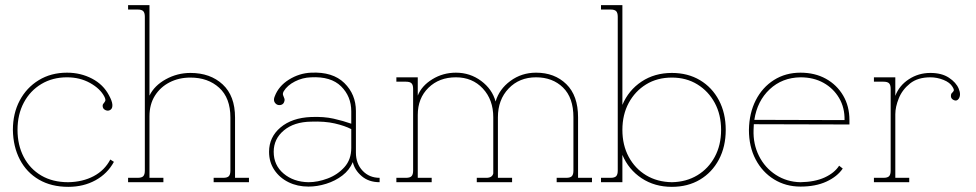

<svg xmlns="http://www.w3.org/2000/svg" viewBox="-20 -707 3786 745"><path d="M245 18Q179 18 131 -10Q83 -38 57 -88Q31 -138 30 -203Q30 -267 56.5 -317Q83 -367 130.5 -396Q178 -425 240 -425Q293 -425 337 -402Q381 -379 403 -337Q415 -315 416 -301.5Q417 -288 410 -282Q401 -275 391 -279Q381 -283 379 -291Q377 -300 381 -304.5Q385 -309 388 -314.5Q391 -320 385 -332Q369 -363 329.5 -385Q290 -407 240 -407Q184 -407 140.5 -381Q97 -355 72.5 -309Q48 -263 48 -203Q48 -144 72 -98Q96 -52 140 -26Q184 0 245 0Q301 -1 343.5 -23.5Q386 -46 408 -88L422 -79Q397 -33 350.5 -7.5Q304 18 245 18Z M477 0V-17H514Q530 -17 536 -23.5Q542 -30 542 -45V-642Q542 -657 536 -663.5Q530 -670 514 -670H477V-687H560V-336Q579 -375 623.5 -399.5Q668 -424 719 -424Q796 -424 844 -379.5Q892 -335 892 -251V-17H946V0H809V-17H846Q862 -17 868 -23.5Q874 -30 874 -45V-251Q874 -327 830.5 -366.5Q787 -406 719 -406Q674 -406 638 -387.5Q602 -369 581 -335.5Q560 -302 560 -256V-17H614V0Z M1177 17Q1134 17 1099.5 0Q1065 -17 1044.5 -47.5Q1024 -78 1024 -118Q1024 -175 1068.5 -212.5Q1113 -250 1187 -253Q1237 -255 1274.5 -246.5Q1312 -238 1343 -227V-275Q1343 -333 1303.5 -372Q1264 -411 1187 -407Q1154 -406 1124.5 -391Q1095 -376 1081 -353Q1076 -344 1078.5 -337.5Q1081 -331 1083.5 -324.5Q1086 -318 1081 -308Q1077 -301 1068 -299.5Q1059 -298 1052 -303Q1038 -314 1046 -333Q1061 -373 1101 -398Q1141 -423 1187 -425Q1271 -429 1316 -385Q1361 -341 1361 -276V-115Q1361 -72 1387 -44.5Q1413 -17 1453 -17V0Q1411 0 1383.5 -23.5Q1356 -47 1349 -78Q1336 -47 1308.5 -26Q1281 -5 1246 6Q1211 17 1177 17ZM1177 0Q1213 0 1251.5 -14.5Q1290 -29 1316.5 -58.5Q1343 -88 1343 -133V-206Q1318 -219 1279 -228Q1240 -237 1187 -235Q1121 -234 1081.5 -201Q1042 -168 1042 -118Q1042 -66 1080.5 -33.5Q1119 -1 1177 0Z M1518 0V-17H1555Q1571 -17 1577 -23.5Q1583 -30 1583 -45V-362Q1583 -377 1577 -383.5Q1571 -390 1555 -390H1518V-407H1601V-336Q1616 -374 1657.5 -399.5Q1699 -425 1749 -425Q1804 -425 1847 -393Q1890 -361 1903 -313Q1917 -361 1960.5 -393Q2004 -425 2060 -425Q2132 -425 2177.5 -380.5Q2223 -336 2223 -252V-17H2277V0H2140V-17H2177Q2193 -17 2199 -23.5Q2205 -30 2205 -45V-252Q2205 -328 2164.5 -367.5Q2124 -407 2060 -407Q1995 -407 1953.5 -363.5Q1912 -320 1912 -252V-17H1967V0H1830V-17H1867Q1890 -17 1894 -34V-252Q1894 -320 1853.5 -363.5Q1813 -407 1749 -407Q1684 -407 1642.5 -366.5Q1601 -326 1601 -261V-17H1655V0Z M2587 18Q2520 18 2469.5 -15.5Q2419 -49 2395 -106V0H2312V-17H2349Q2365 -17 2371 -23.5Q2377 -30 2377 -45V-642Q2377 -657 2371 -663.5Q2365 -670 2349 -670H2312V-687H2395V-300Q2419 -357 2469.5 -390.5Q2520 -424 2587 -424Q2649 -424 2696 -396Q2743 -368 2769.5 -318Q2796 -268 2796 -203Q2796 -138 2769.5 -88Q2743 -38 2696 -10Q2649 18 2587 18ZM2587 0Q2643 -1 2686 -27Q2729 -53 2753.5 -98.5Q2778 -144 2778 -203Q2778 -262 2753.5 -307.5Q2729 -353 2686 -379.5Q2643 -406 2587 -406Q2530 -406 2487 -379.5Q2444 -353 2419.5 -307.5Q2395 -262 2395 -203Q2395 -144 2419.5 -98.5Q2444 -53 2487 -27Q2530 -1 2587 0Z M3257 -241Q3258 -289 3236 -326.5Q3214 -364 3175.5 -385.5Q3137 -407 3086 -407Q3015 -406 2966.5 -360.5Q2918 -315 2907 -242ZM3086 17Q3029 17 2983.5 -11Q2938 -39 2912 -88.5Q2886 -138 2886 -203Q2887 -268 2912.5 -318Q2938 -368 2983 -396.5Q3028 -425 3086 -425Q3142 -425 3184.5 -401.5Q3227 -378 3251.5 -336.5Q3276 -295 3276 -241V-224L2905 -225L2904 -203Q2902 -148 2925 -102Q2948 -56 2990.5 -28.5Q3033 -1 3086 0Q3142 -1 3180 -18.5Q3218 -36 3236 -64L3250 -53Q3229 -22 3187 -2.5Q3145 17 3086 17Z M3371 0V-17H3408Q3424 -17 3430 -23.5Q3436 -30 3436 -45V-362Q3436 -377 3430 -383.5Q3424 -390 3408 -390H3371V-407H3454V-335Q3469 -375 3506.5 -399.5Q3544 -424 3590 -424Q3634 -424 3662 -405.5Q3690 -387 3700 -363Q3710 -339 3700 -324Q3693 -314 3682.5 -318Q3672 -322 3670 -331Q3669 -342 3673.5 -346Q3678 -350 3680.5 -354.5Q3683 -359 3676 -370Q3666 -387 3641 -397Q3616 -407 3590 -407Q3541 -407 3511 -383Q3481 -359 3467.5 -325.5Q3454 -292 3454 -264V-17H3508V0Z"/></svg>

Font: Grandiflora One
Style: Regular
Weight: 400
Designer: Haesung Cho
Foundry: JAMO
Version: Version 1.000; ttfautohint (v1.8.4.7-5d5b);gftools[0.9.28]